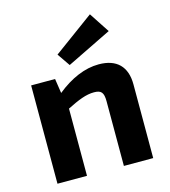

<svg xmlns="http://www.w3.org/2000/svg" viewBox="-112 -841 822 930"><g transform="rotate(-15 299.5 -376.0)"><path d="M267 -540 492 -650 425 -752 223 -604ZM181 -493H61V0H209V-337C267 -366 306 -382 346 -382C382 -382 394 -369 394 -324V0H541V-370C541 -459 493 -507 403 -507C333 -507 261 -476 192 -420Z"/></g></svg>

Font: SnT
Style: Bold
Weight: 700
Designer: Natanael Gama
Version: Version 1.001;PS 001.001;hotconv 1.0.70;makeotf.lib2.5.58329